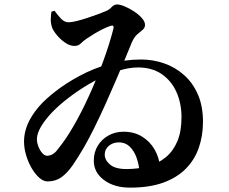

<svg xmlns="http://www.w3.org/2000/svg" viewBox="-20 -803 1040 871"><path d="M227.4 -754.1 213.2 -750Q211.3 -737 210.4 -718.4Q209.4 -699.8 216.2 -678.3Q220.7 -665.1 237 -644.9Q253.3 -624.8 275.1 -609.7Q296.9 -594.6 317.6 -594.6Q335.9 -594.6 346.7 -606Q357.4 -617.4 375.1 -629Q390.9 -639.7 410.6 -651.5Q430.3 -663.2 449.8 -672.6Q469.2 -682 482.7 -686.1Q491.5 -688.3 494 -684.9Q496.5 -681.4 494.5 -672.6Q476.5 -602.4 447.8 -524.2Q419.1 -446 384.7 -370.3Q350.4 -294.6 313.9 -231.6Q277.4 -168.5 243.6 -127.8Q231.7 -110.7 218.9 -103.5Q206.2 -96.4 193.6 -96.4Q182.8 -96.4 172.4 -107.8Q162 -119.2 155 -136.3Q148 -153.4 147.5 -169.4Q146.9 -189.4 157.7 -212.7Q168.5 -236.1 190 -263.1Q213.8 -293.8 250.8 -326.3Q287.9 -358.8 332.4 -389.2Q376.9 -419.6 425.1 -444.1Q473.3 -468.6 519.7 -482.8Q566.1 -497 606.1 -497Q670.1 -497 714.1 -466.5Q758 -436 780.6 -385.1Q803.1 -334.2 803.4 -272.9Q803.6 -208.3 785 -163.2Q766.3 -118.1 732.4 -89.9Q698.4 -61.8 652.7 -48.9Q607 -36.1 553.6 -36.1Q502.7 -36.1 478.9 -56.6Q455.1 -77.1 455.1 -101.5Q455.1 -126.1 474 -141.6Q492.8 -157.2 519.1 -157.2Q548.6 -157.2 568.5 -137.9Q588.4 -118.5 599.4 -87.9Q610.4 -57.3 612.6 -24.6L706.3 -42.4Q702.6 -88.2 681.1 -125.2Q659.7 -162.1 623.8 -183.8Q588 -205.5 539.9 -205.5Q503.9 -205.5 473.1 -188.9Q442.3 -172.2 423.9 -142.5Q405.5 -112.8 405.5 -73.8Q405.5 -20.9 451.6 13.6Q497.6 48.2 570.4 48.2Q657.8 48.2 720.4 25.6Q782.9 3 823 -37.6Q863 -78.3 881.9 -132.8Q900.8 -187.4 900.8 -250.5Q900.8 -321.4 877.9 -374.1Q855 -426.9 815.2 -462.4Q775.5 -497.9 724.7 -515.5Q674 -533.1 619.4 -533.1Q545.2 -533.1 474.3 -512.7Q403.4 -492.2 342.2 -459.4Q281.1 -426.7 233.8 -390.2Q186.6 -353.6 158.7 -321.8Q136.4 -296 120.5 -269.3Q104.7 -242.6 96.9 -215.3Q89 -188 89 -160.9Q89 -130.5 98.5 -98.7Q108 -66.9 123.7 -40Q139.5 -13.1 158.3 3.5Q177 20 195.9 20Q232.1 20 258.9 0.8Q285.6 -18.5 309.8 -53.4Q333.9 -88.3 361.6 -136Q383.6 -174.1 408.6 -224.8Q433.7 -275.5 458.5 -330.7Q483.3 -385.8 506.2 -439.3Q529.2 -492.7 548 -537.6Q566.8 -582.4 578.3 -611.3Q589.2 -635.6 603 -647.4Q616.8 -659.2 627.4 -668Q637.9 -676.8 637.9 -690.2Q637.9 -705 623.4 -721.2Q609 -737.5 587.7 -751.4Q566.3 -765.4 545.4 -774.1Q524.5 -782.8 511.1 -782.8Q497.6 -782.8 486.5 -770.8Q475.3 -758.8 461.3 -753.1Q448.7 -747.5 426 -739Q403.2 -730.5 377.2 -722Q351.3 -713.4 327.9 -707.6Q304.6 -701.9 290.6 -701.9Q271.6 -701.9 255.5 -719.6Q239.5 -737.4 227.4 -754.1Z"/></svg>

Font: Noto Serif KR
Style: Regular
Weight: 200
Designer: Ryoko NISHIZUKA 西塚涼子 (kana & ideographs); Frank Grießhammer (Latin, Greek & Cyrillic); Wenlong ZHANG 张文龙 (bopomofo); San
Foundry: Adobe
Version: Version 2.001;hotconv 1.1.0;makeotfexe 2.6.0